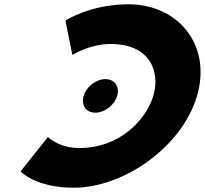

<svg xmlns="http://www.w3.org/2000/svg" viewBox="-20 -860 955 895"><path d="M471.3 -491.2C427.9 -491.2 382.7 -456.3 369.8 -413C356.9 -369.7 381.3 -334.8 424.7 -334.8C468 -334.8 513.3 -369.7 526.2 -413C539.1 -456.3 514.6 -491.2 471.3 -491.2ZM350.1 -170C539.1 -170 661.4 -302 694.5 -413C727.2 -523 683.5 -655 494.5 -655C398.5 -655 317.3 -604 317.3 -604L285 -764C285 -764 399.6 -840 578.6 -840C812.6 -840 968.4 -648 897.9 -411C827.6 -175 557 15 324 15C145 15 75.7 -61 75.7 -61L203.3 -221C203.3 -221 254.1 -170 350.1 -170Z"/></svg>

Font: Hussar
Style: BdOblThree
Weight: 700
Foundry: Cannot Into Space Fonts
Version: Version 2.00